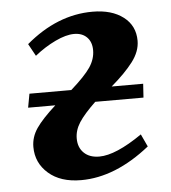

<svg xmlns="http://www.w3.org/2000/svg" viewBox="-44 -570 556 625"><g transform="rotate(-5 233.5 -257.5)"><path d="M424.8 -280.8 421.9 -235.8H264.2Q226.1 -199.2 210 -174.1Q193.8 -148.9 193.8 -122.1Q193.8 -92.3 212.2 -74.7Q230.5 -57.1 262.2 -57.1Q315.9 -57.1 402.8 -117.2L421.9 -76.2Q308.6 14.2 196.8 14.2Q129.4 14.2 90.1 -20.3Q50.8 -54.7 50.8 -106.9Q50.8 -139.2 70.1 -167.5Q89.4 -195.8 133.8 -235.8H44.9L53.2 -280.8H189.9Q236.3 -321.8 254.2 -348.4Q272 -375 272 -403.8Q272 -430.7 256.6 -446.3Q241.2 -461.9 214.8 -461.9Q188.5 -461.9 153.1 -445.1Q117.7 -428.2 85 -401.9L63 -441.9Q165.5 -528.8 280.8 -528.8Q343.3 -528.8 381.1 -500Q418.9 -471.2 418.9 -421.9Q418.9 -387.2 393.3 -353.5Q367.7 -319.8 321.8 -280.8Z"/></g></svg>

Font: Literata SemiBold
Style: Italic
Weight: 650
Italic angle: -2.39999°
Designer: Latin by Veronika Burian and Jose Scaglione. Greek by Irene Vlachou. Cyrillic by Vera Evstafieva
Foundry: TypeTogether
Version: Version 3.021